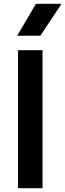

<svg xmlns="http://www.w3.org/2000/svg" viewBox="-20 -982 341 1002"><path d="M74 0V-720H202V0ZM69.5 -795.5 167.5 -962H301L190.5 -795.5Z"/></svg>

Font: Geologica Roman Medium
Style: Regular
Weight: 500
Designer: Sindre Bremnes, Frode Helland
Foundry: Monokrom Skriftforlag AS
Version: Version 1.010;gftools[0.9.28]